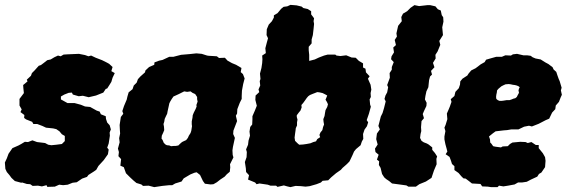

<svg xmlns="http://www.w3.org/2000/svg" viewBox="-42 -743 2333 788"><path d="M19 0 5 -13 -3 -24 -14 -37 -20 -50 -22 -76 -14 -93 -7 -112 9 -135 34 -146 45 -152 60 -161 73 -160 91 -167 110 -160 143 -156 156 -149 169 -147 189 -149 212 -152 224 -164V-185L212 -192L202 -204L189 -213L176 -216L147 -219L132 -226L111 -234H95L90 -243L65 -253L57 -259L58 -271L42 -283L47 -294L38 -310V-337L56 -361L54 -380L53 -394L71 -409L68 -416L85 -432L89 -443L100 -454L117 -473L126 -476L138 -485L152 -496L166 -499L181 -508L196 -515L207 -512L219 -519L235 -520L282 -522L307 -517L321 -512L332 -515L351 -506L377 -496L397 -486L406 -481L420 -468L415 -451L429 -443L420 -424L415 -407L407 -394L398 -380L392 -378L382 -363L362 -355L352 -351L322 -344L298 -350L281 -348L257 -355L253 -363L240 -362L222 -355L208 -347V-335L226 -325L235 -320H264L290 -313L307 -306L328 -304L355 -289L367 -285L372 -274L392 -266L393 -255L398 -240L408 -229L413 -212L408 -199L409 -186L404 -154L398 -137L404 -129L401 -110L384 -86L362 -62L353 -46L343 -39L321 -25L315 -17L295 -10L273 5L256 7L236 15L217 17L201 15L183 23L152 24L149 17L130 22L114 19L92 20L82 13L68 12L49 6L45 7Z M653 17 624 20 591 25 568 19 545 20 538 14 518 8 506 -2 492 -15 475 -32 466 -57 452 -63 455 -90 444 -102 446 -119 442 -133 449 -159 447 -176 451 -195 450 -209 449 -230 454 -263 464 -276 460 -287 467 -308 478 -334 481 -347 486 -364 502 -377 507 -392 519 -404 524 -418 534 -429 553 -446 555 -454 570 -468 591 -477 592 -487 611 -494 625 -497 653 -510H670L701 -518L736 -521L764 -524L786 -522L808 -515L815 -514L832 -513L848 -512L857 -505L881 -506L892 -494L910 -484L927 -477L949 -464L946 -447L955 -439L962 -421L956 -398L951 -371L950 -349V-337L942 -321L932 -295L931 -277L926 -268L931 -246L916 -207L915 -193L922 -177L914 -140L912 -126L913 -107L916 -97L902 -69L903 -56L901 -38L889 -28L880 -18L862 -6L848 5L834 13L822 14L799 11L791 0L779 -25L765 -36L756 -34L739 -27L712 -11L703 2L677 10L665 17ZM660 -143 671 -144H679L690 -146L697 -153L705 -160L711 -163L722 -168L729 -177L733 -186L740 -197L743 -206L746 -225L745 -233V-245L748 -260L749 -270L753 -280L757 -288L761 -296L765 -306L764 -312L769 -326L767 -336V-345L759 -357L748 -362L740 -368L726 -366L714 -368L702 -362L692 -357L679 -351L670 -347L663 -337L657 -327L653 -319L650 -305L648 -296L646 -287L644 -276L640 -268L634 -255L632 -243L629 -234L631 -223L632 -209L628 -199L622 -186L621 -174L625 -169L628 -162L630 -157L637 -150L643 -147L653 -146Z M1171 20 1150 25 1137 22 1123 18 1097 24 1091 19H1068L1057 15L1023 10L1011 13L1005 6L976 -6L980 -24L968 -37L967 -52L963 -78L970 -98L971 -119L968 -130L976 -149L978 -166L984 -186L982 -203L985 -222L993 -232L994 -253V-266L1004 -289L1012 -309L1006 -333L1007 -351L1022 -365L1019 -376L1026 -392L1024 -410L1027 -419L1025 -441L1031 -464L1034 -484L1035 -500L1034 -515L1049 -525L1047 -545L1053 -568L1058 -586L1052 -599L1053 -623L1061 -642L1074 -656L1082 -671V-680L1097 -689L1112 -707L1122 -715L1137 -717L1150 -723L1175 -721L1196 -716L1203 -710L1221 -706L1235 -697V-684L1247 -668L1245 -656L1247 -645L1245 -625L1242 -599L1237 -581V-565L1225 -551V-537L1227 -518V-493L1250 -499L1267 -507L1288 -515L1303 -519H1334L1339 -515L1355 -513L1379 -516L1401 -507L1418 -506L1431 -493L1448 -483V-466L1458 -461L1460 -446L1475 -430L1468 -420L1479 -395L1482 -375L1479 -361L1480 -345L1475 -335L1477 -314L1480 -305L1472 -276L1463 -250L1469 -241L1464 -225L1454 -211L1448 -193L1449 -173L1443 -162L1438 -147L1419 -131L1411 -121L1405 -107L1397 -90L1392 -80L1380 -68L1364 -54L1357 -46L1337 -32L1317 -15L1305 -3L1282 -1L1275 6L1257 13L1229 21L1212 23L1193 21ZM1216 -152 1232 -155 1244 -160 1255 -163 1260 -172 1272 -180 1269 -189 1273 -199 1281 -209 1284 -222 1288 -232 1286 -243 1285 -254 1290 -267 1292 -280 1294 -291 1301 -304 1304 -315 1300 -324 1294 -334 1297 -341 1301 -351 1292 -356 1282 -361 1269 -364 1260 -365 1250 -361 1242 -358 1230 -353 1223 -348 1217 -341 1210 -331 1202 -320 1195 -312 1196 -302 1191 -289 1185 -282 1176 -270V-263L1179 -252L1177 -241V-228L1172 -217L1171 -208L1169 -194L1167 -178L1169 -165L1179 -155L1186 -149L1202 -150Z M1634 23 1626 18 1597 14 1567 10 1555 0 1543 -8 1535 -15 1526 -29 1520 -54 1513 -66 1514 -81 1505 -88 1512 -108 1499 -119 1497 -133 1508 -150 1502 -172 1505 -195 1517 -212 1511 -226 1521 -265 1528 -279 1534 -299 1541 -327 1536 -337 1540 -351 1547 -364 1551 -385 1547 -394 1558 -424 1557 -443 1566 -457V-468L1574 -488L1563 -500L1565 -512L1575 -528L1572 -548L1583 -558L1578 -579L1587 -593L1585 -606L1592 -637L1607 -656L1605 -673L1612 -687L1629 -697L1643 -711L1659 -722L1678 -718L1713 -722H1723L1745 -717L1755 -705L1767 -700L1771 -681L1777 -672L1778 -654L1773 -631L1776 -599L1761 -575L1765 -559L1754 -532L1745 -518L1746 -503L1735 -485L1741 -467L1727 -452L1731 -437L1723 -429L1719 -414L1716 -385L1708 -368L1704 -349L1702 -335L1709 -321L1708 -308L1698 -287L1693 -275L1698 -258L1688 -246L1686 -221L1687 -205L1684 -193L1682 -177L1688 -165L1697 -159L1710 -154L1717 -150L1732 -138V-128L1743 -115L1752 -101L1749 -91L1750 -69L1739 -43L1729 -13L1706 2L1679 13L1665 23Z M1973 25 1960 23 1937 22 1930 12 1913 11 1895 10 1881 -1 1869 -10 1860 -11 1851 -20 1840 -33 1823 -45V-61L1813 -70L1809 -83L1803 -99L1787 -110L1794 -121L1791 -133L1786 -151L1782 -171V-183L1786 -205L1782 -219L1787 -231L1794 -254L1792 -277L1799 -293L1804 -305L1811 -325L1808 -336L1823 -349L1827 -366L1841 -381L1846 -396L1847 -409L1856 -420L1876 -433L1881 -441L1892 -454L1910 -463L1931 -479L1947 -488L1953 -498L1970 -503L1995 -510H2018L2032 -516L2055 -515L2063 -520L2080 -522L2106 -516H2121L2136 -514L2144 -508L2156 -503L2177 -499L2196 -487L2209 -480L2226 -467L2230 -458L2241 -448L2246 -433L2251 -419L2255 -410L2263 -383L2260 -372L2264 -354L2259 -343L2252 -325L2239 -310L2237 -295L2224 -281L2212 -256L2198 -250L2169 -235L2141 -224L2129 -227L2109 -223L2086 -212H2070H2057L2039 -209L2026 -208L1992 -204L1981 -196L1965 -183L1969 -171L1970 -158L1975 -153L1982 -143L1991 -141L2014 -138L2021 -142L2042 -143L2051 -152L2061 -158L2093 -161L2115 -160L2124 -156L2139 -160L2157 -148H2169V-135L2186 -114L2195 -98L2197 -83L2195 -57L2180 -35L2170 -29L2163 -18L2137 -6L2120 3L2100 6H2084L2070 14L2043 19L2024 22L2006 19L2000 25ZM2008 -329H2017L2025 -330L2031 -331L2037 -332H2049L2058 -335L2065 -338L2073 -340L2079 -345L2083 -353L2088 -362L2086 -372L2088 -379L2091 -385L2086 -389L2079 -392L2071 -394L2063 -395L2054 -397L2046 -398L2033 -397L2026 -394L2016 -389L2010 -384L2004 -379L1998 -372L1997 -363L1995 -354L1994 -345L1995 -337L2001 -332Z"/></svg>

Font: Winky Rough ExtraBold
Style: Italic
Weight: 800
Italic angle: -8.97852°
Designer: Simon Atzbach
Foundry: typofactur
Version: Version 1.206; ttfautohint (v1.8.4.7-5d5b)